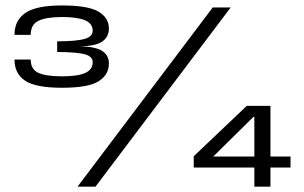

<svg xmlns="http://www.w3.org/2000/svg" viewBox="-20 -702 1143 722"><path d="M212.5 -372Q312.5 -372 351 -396.5Q389.5 -421 389.5 -463Q389.5 -493.5 365 -510Q340.5 -526.5 280.5 -528Q340 -528.5 364.8 -546Q389.5 -563.5 389.5 -595Q389.5 -634.5 350.8 -658Q312 -681.5 212.5 -681.5Q116.5 -681.5 75.5 -653.5Q34.5 -625.5 34.5 -571H95.5Q95.5 -610.5 125.5 -624.2Q155.5 -638 213 -638Q271 -638 299.8 -625.8Q328.5 -613.5 328.5 -586.5Q328.5 -565 299.5 -556Q270.5 -547 195 -546.5V-506.5Q270.5 -506 299.5 -497.8Q328.5 -489.5 328.5 -468.5Q328.5 -440 300.2 -427.5Q272 -415 213 -415Q152.5 -415 124 -428.2Q95.5 -441.5 95.5 -478H34.5Q34.5 -425.5 74 -398.8Q113.5 -372 212.5 -372ZM271.5 0H339L847.5 -674H780ZM936.5 0H997V-72H1072.5V-113.5H997V-304H908L708.5 -114.5V-72H936.5ZM782 -113.5 933 -262.5H936.5V-113.5Z"/></svg>

Font: Anybody SemiExpanded Medium
Style: Regular
Weight: 500
Width: 6
Version: Version 1.113;gftools[0.9.25]